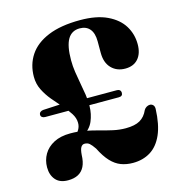

<svg xmlns="http://www.w3.org/2000/svg" viewBox="-108 -813 872 926"><g transform="rotate(-15 328.0 -350.0)"><path d="M241 -172 197.5 -176Q218.5 -190.5 228 -206.8Q237.5 -223 237 -241Q237 -264.5 222 -288Q207 -311.5 185 -336Q163 -360.5 140.8 -387.2Q118.5 -414 103.5 -444.2Q88.5 -474.5 88.5 -509.5Q88.5 -570.5 119.5 -617.2Q150.5 -664 214 -690.2Q277.5 -716.5 374 -716.5Q456 -716.5 509 -691.2Q562 -666 587.5 -624.5Q613 -583 613 -532.5Q613 -486.5 590 -460.2Q567 -434 525.5 -434Q483 -434 456.5 -461.5Q430 -489 430 -538V-595.5Q430 -636.5 412.2 -657.5Q394.5 -678.5 362 -678.5Q322 -678.5 302.2 -645Q282.5 -611.5 282.5 -540.5Q282.5 -511 287 -481Q291.5 -451 297.2 -421Q303 -391 307.5 -361.8Q312 -332.5 311.5 -305Q311 -264.5 295.8 -229Q280.5 -193.5 241 -172ZM37 -71.5Q37 -107 54.2 -136.5Q71.5 -166 105 -183.5Q138.5 -201 187.5 -201Q226 -201 260.5 -194.2Q295 -187.5 327 -178.5Q359 -169.5 390.2 -162.5Q421.5 -155.5 453 -155.5Q498.5 -155.5 524.2 -170.2Q550 -185 564 -217Q568.5 -225 576.8 -230Q585 -235 594.5 -235Q603.5 -234.5 609.8 -228Q616 -221.5 616 -209Q613 -130.5 591 -81Q569 -31.5 531.2 -8.2Q493.5 15 443.5 15Q411.5 15 384.2 4.8Q357 -5.5 333.8 -30.2Q310.5 -55 289 -98Q275 -118.5 265.2 -126.8Q255.5 -135 241 -135Q229.5 -135 222.8 -124.2Q216 -113.5 214 -87Q213 -51.5 201.8 -29Q190.5 -6.5 170 4.2Q149.5 15 119.5 15Q78.5 15 57.8 -9Q37 -33 37 -71.5ZM70 -325Q70 -333.5 76.2 -338.5Q82.5 -343.5 91 -344L206.5 -350L244 -308.5H91.5Q82 -308.5 76 -313Q70 -317.5 70 -325ZM279 -308.5 276.5 -344H459Q468 -344 473.2 -339Q478.5 -334 478.5 -326Q478.5 -308.5 459 -308.5Z"/></g></svg>

Font: Fraunces
Style: Bold
Weight: 700
Version: Version 1.000;[b76b70a41]